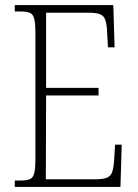

<svg xmlns="http://www.w3.org/2000/svg" viewBox="-20 -734 540 754"><path d="M38 0V-25H61Q85 -25 97.5 -30.5Q110 -36 114.5 -54Q119 -72 119 -108V-605Q119 -642 114.5 -660Q110 -678 97.5 -683.5Q85 -689 61 -689H38V-714H425L430 -548H404L401 -601Q400 -635 394.5 -653Q389 -671 374.5 -677.5Q360 -684 329 -684H161V-389H367V-359H161L160 -30H356Q386 -30 400.5 -36.5Q415 -43 420.5 -58.5Q426 -74 428 -102L432 -166H458L453 0Z"/></svg>

Font: Noto Serif Myanmar Condensed ExtraLight
Style: Regular
Weight: 200
Width: 3
Designer: Ben Mitchell and the Monotype Design Team
Foundry: Monotype Imaging Inc.
Version: Version 2.106; ttfautohint (v1.8.4.7-5d5b)